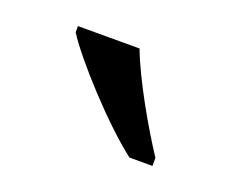

<svg xmlns="http://www.w3.org/2000/svg" viewBox="-45 -831 348 290"><g transform="rotate(20 129.0 -686.0)"><path d="M181 -606H218V-619C193 -657 156 -721 139 -766H40V-756C62 -721 134 -642 181 -606Z"/></g></svg>

Font: Noto Serif Myanmar Condensed
Style: Regular
Weight: 400
Width: 3
Designer: Ben Mitchell and the Monotype Design Team
Foundry: Monotype Imaging Inc.
Version: Version 2.106